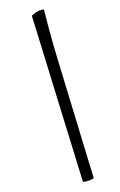

<svg xmlns="http://www.w3.org/2000/svg" viewBox="-57 -788 571 917"><g transform="rotate(-5 228.0 -329.5)"><path d="M303 89 129 -723Q135 -729 150 -737.5Q165 -746 189 -748Q193 -720 204 -658Q215 -596 232 -513L356 76Q348 80 334 84.5Q320 89 303 89Z"/></g></svg>

Font: Texturina 12pt Light
Style: Italic
Weight: 300
Italic angle: -11°
Designer: Guillermo Torres Carreño
Foundry: Omnibus-Type
Version: Version 1.002